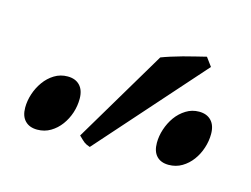

<svg xmlns="http://www.w3.org/2000/svg" viewBox="-47 -807 469 359"><g transform="rotate(15 188.0 -628.0)"><path d="M360.8 -600.1Q360.8 -586.4 356.4 -573Q352.1 -559.6 344 -548.6Q335.9 -537.6 324.5 -530.8Q313 -523.9 298.8 -523.9Q283.7 -523.9 275.4 -532.7Q267.1 -541.5 267.1 -558.1Q267.1 -571.3 271.5 -584.7Q275.9 -598.1 283.9 -609.4Q292 -620.6 303.5 -627.7Q314.9 -634.8 328.6 -634.8Q343.8 -634.8 352.3 -625.7Q360.8 -616.7 360.8 -600.1ZM106.4 -600.1Q106.4 -586.4 102.1 -573Q97.7 -559.6 89.6 -548.6Q81.5 -537.6 70.1 -530.8Q58.6 -523.9 44.4 -523.9Q29.3 -523.9 20.8 -532.7Q12.2 -541.5 12.2 -558.1Q12.2 -571.3 16.6 -584.7Q21 -598.1 29.1 -609.4Q37.1 -620.6 48.6 -627.7Q60.1 -634.8 74.2 -634.8Q89.4 -634.8 97.9 -625.7Q106.4 -616.7 106.4 -600.1ZM147.9 -518.1Q140.6 -520.5 136.7 -523.4Q132.8 -526.4 125 -534.2L231.9 -713.9Q239.3 -716.8 250 -720.2Q260.7 -723.6 272.2 -726.8Q283.7 -730 295.2 -732.7Q306.6 -735.4 315.9 -737.8L328.1 -721.2Z"/></g></svg>

Font: GentiumAlt
Style: Italic
Weight: 400
Italic angle: -7°
Designer: J. Victor Gaultney
Version: Version 1.02; 2005; OFL release